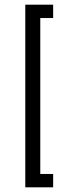

<svg xmlns="http://www.w3.org/2000/svg" viewBox="-20 -760 298 820"><path d="M88 40V-740H207V-683H152V-17H207V40Z"/></svg>

Font: IngvarSans
Style: Regular
Weight: 400
Version: Version 1.000